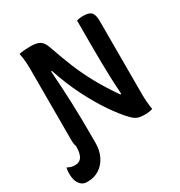

<svg xmlns="http://www.w3.org/2000/svg" viewBox="-258 -852 1114 1186"><g transform="rotate(-30 298.5 -258.5)"><path d="M8 65Q69 65 69 -31V-34Q62 -53 62 -80V-593Q62 -619 59.5 -647Q57 -675 51 -702Q87 -709 130 -709Q164 -709 184.5 -702Q205 -695 217.5 -677.5Q230 -660 240 -628Q267 -549 297 -476Q327 -403 367.5 -329.5Q408 -256 465 -174H472Q468 -231 466 -284.5Q464 -338 463 -396.5Q462 -455 462 -525V-703Q470 -705 481 -707Q492 -709 509 -709Q552 -709 567 -691Q582 -673 582 -631V-107Q582 -52 591 2Q580 6 566.5 8Q553 10 536 10Q502 10 483 2.5Q464 -5 444 -26Q401 -70 351.5 -142.5Q302 -215 255 -308.5Q208 -402 172 -511H166Q175 -387 179 -279Q183 -171 183 -68V10Q183 62 162.5 103.5Q142 145 106 168.5Q70 192 25 192H16Q-9 192 -26 175Q-39 162 -46 142Q-53 122 -53 91Q-53 81 -52 71.5Q-51 62 -49 52H-45Q-31 59 -21 62Q-11 65 8 65Z"/></g></svg>

Font: Recursive Sn Csl St SmB
Style: Regular
Weight: 600
Version: Version 1.079;hotconv 1.0.112;makeotfexe 2.5.65598; ttfautoh